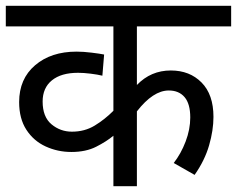

<svg xmlns="http://www.w3.org/2000/svg" viewBox="-20 -642 817 662"><path d="M777 -551H452V-349Q500 -399 569 -399Q634 -399 675 -357.5Q716 -316 716 -239Q716 -193 701 -141Q686 -89 651 -39L579 -80Q604 -112 620 -154Q636 -196 636 -237Q636 -284 616.5 -307Q597 -330 562 -330Q508 -330 452 -258V0H371V-174Q347 -154 311.5 -136Q276 -118 226 -118Q179 -118 137.5 -137Q96 -156 71 -194.5Q46 -233 46 -290Q46 -370 101 -417Q156 -464 244 -464Q267 -464 295.5 -460.5Q324 -457 339 -454L333 -381Q317 -385 292.5 -388Q268 -391 249 -391Q191 -391 159 -365Q127 -339 127 -292Q127 -239 157.5 -213.5Q188 -188 228 -188Q272 -188 306.5 -209Q341 -230 371 -260V-551H0V-622H777Z"/></svg>

Font: Noto Sans Historical
Style: Regular
Weight: 400
Designer: Monotype Design Team
Foundry: Monotype Imaging Inc.
Version: Version 2.013; ttfautohint (v1.8.4.7-5d5b)